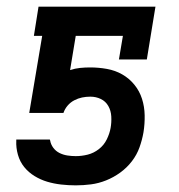

<svg xmlns="http://www.w3.org/2000/svg" viewBox="-20 -550 540 578"><path d="M208 8Q186 8 164 5.5Q142 3 122 -3Q102 -9 84 -20Q66 -31 53 -47Q40 -63 34 -84Q28 -105 29 -126V-130H130L131 -127Q133 -115 140.5 -105Q148 -95 159 -89.5Q170 -84 182.5 -82Q195 -80 208 -80Q226 -80 244 -84.5Q262 -89 277.5 -101Q293 -113 301.5 -130.5Q310 -148 313 -165Q316 -182 315 -199.5Q314 -217 306 -231Q298 -245 283.5 -252Q269 -259 252 -259Q239 -259 227 -256.5Q215 -254 203.5 -248Q192 -242 183.5 -232Q175 -222 171 -210H68L107 -442H82L96 -530H448L422 -371H338L350 -442H208L191 -339Q206 -344 221 -345.5Q236 -347 251 -347Q277 -347 302 -342.5Q327 -338 348 -326Q369 -314 384.5 -295Q400 -276 407.5 -252.5Q415 -229 415.5 -203Q416 -177 412 -152Q408 -129 400 -106.5Q392 -84 377 -64.5Q362 -45 342 -30.5Q322 -16 299.5 -7Q277 2 254 5Q231 8 208 8Z"/></svg>

Font: Iosevka Slab Semibold
Style: Italic
Weight: 600
Italic angle: -9°
Monospace: yes
Designer: Belleve Invis
Foundry: Belleve Invis
Version: Version 11.1.1; ttfautohint (v1.8.3)